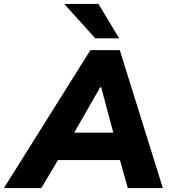

<svg xmlns="http://www.w3.org/2000/svg" viewBox="-82 -961 871 981"><path d="M0 0ZM-62 0 380 -705H530L750 0H571L531 -143H214L129 0ZM430 -515 297 -283H497L435 -515ZM405 -765 246 -941H421L527 -765Z"/></svg>

Font: Winston ExtraBold
Style: Italic
Weight: 800
Italic angle: -9°
Designer: Original fonts by Vernon Adams / Changes by Cristiano Sobral
Foundry: Original fonts by Vernon Adams / Changes by Cristiano Sobral
Version: Version 2.503;July 17, 2020;FontCreator 13.0.0.2655 64-bit